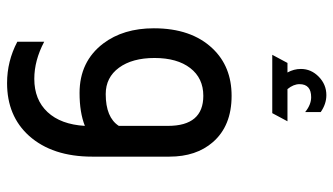

<svg xmlns="http://www.w3.org/2000/svg" viewBox="-220 -535 943 543"><g transform="rotate(90 251.5 -263.5)"><path d="M323 -605 300 -562H135L158 -605H185Q175 -623 175 -643Q175 -672 197 -693.5Q219 -715 249 -715Q274 -715 297 -699V-655Q276 -672 255 -672Q218 -672 218 -639Q218 -622 232 -605ZM336 -32Q298 -17 243 -17Q154 -17 103 -84Q60 -141 60 -227Q60 -333 117 -393Q168 -447 251 -447Q336 -447 382 -394Q423 -347 423 -271V-53Q423 60 364 126Q308 188 215 188Q153 188 98 159V83Q151 111 203 111Q262 111 297 73.5Q332 36 336 -32ZM336 -267Q336 -367 251 -367Q201 -367 172.5 -330Q144 -293 144 -229Q144 -166 171.5 -128.5Q199 -91 246 -91Q312 -91 336 -128Z"/></g></svg>

Font: TajawalTap Med
Style: Regular
Weight: 500
Designer: Boutros Fonts
Foundry: Created by Boutros International 2017
Version: Version 2.700